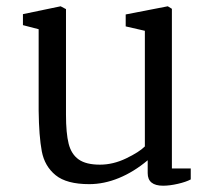

<svg xmlns="http://www.w3.org/2000/svg" viewBox="-20 -576 671 611"><path d="M53 -496V-531L173 -556L190 -547V-211Q190 -152 198.5 -118.5Q207 -85 230.5 -68.5Q254 -52 298 -52Q340 -52 381.5 -72Q423 -92 441 -110V-478L380 -492V-530L514 -556L527 -548V-40H587V-5Q572 3 546 9Q520 15 499 15Q450 15 450 -25V-66Q406 -29 358.5 -9.5Q311 10 264 10Q192 10 157 -18.5Q122 -47 113 -94.5Q104 -142 103 -224V-483Z"/></svg>

Font: Grenzecho Serif
Style: Serif-Regular
Weight: 400
Designer: Dan Reynolds
Foundry: Dan Reynolds
Version: Version 1.001; ttfautohint (v1.1) -l 5 -r 5 -G 72 -x 0 -D la